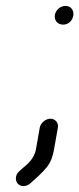

<svg xmlns="http://www.w3.org/2000/svg" viewBox="-20 -506 267 647"><path d="M114 -76 101 -2C95 29 73 47 55 62C46 70 36 77 34 90C31 107 42 121 59 121C67 121 75 118 82 112C100 96 121 78 138 57C152 39 158 20 162 -2L175 -76C178 -92 166 -106 150 -106C134 -106 117 -92 114 -76ZM165 -456C162 -437 174 -423 193 -423C210 -423 224 -436 227 -453C230 -471 219 -486 201 -486C184 -486 168 -473 165 -456Z"/></svg>

Font: Blanket
Style: Obl
Weight: 400
Foundry: Cannot Into Space Fonts
Version: Version 0.9